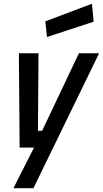

<svg xmlns="http://www.w3.org/2000/svg" viewBox="-20 -782 545 1017"><path d="M157 215H51L160 0H84L80 -500H184L181 -89H203L398 -500H505ZM229 -586 220 -669 467 -762 476 -667Z"/></svg>

Font: Storia Sans SemiBold
Style: Italic
Weight: 600
Italic angle: -13°
Designer: Campivisivi
Foundry: Accademia di Belle Arti di Urbino and students of MA course of Visual design
Version: Version 60.001;May 25, 2020;FontCreator 12.0.0.2522 64-bit